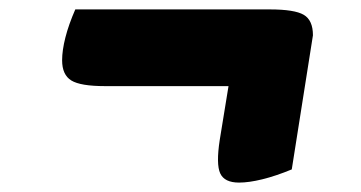

<svg xmlns="http://www.w3.org/2000/svg" viewBox="-20 -474 768 408"><path d="M488 -86Q457 -86 448 -105.5Q439 -125 447 -177L492 -453L645 -399L600 -114Q566 -100 537.5 -93Q509 -86 488 -86ZM203 -291Q151 -291 131.5 -303Q112 -315 112 -346Q112 -367 119 -394.5Q126 -422 140 -454H553Q606 -454 625.5 -442.5Q645 -431 645 -399L617 -291Z"/></svg>

Font: Lemonada
Style: Regular
Weight: 400
Designer: Mohamed Gaber (Arabic), Eduardo Tunni (Latin)
Foundry: Kief Type Foundry
Version: Version 4.005